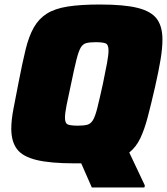

<svg xmlns="http://www.w3.org/2000/svg" viewBox="-20 -716 740 851"><path d="M310 8Q203 8 141.5 -7Q80 -22 55 -55.5Q30 -89 30 -146Q30 -184 40 -235.5Q50 -287 63 -354Q79 -437 93.5 -496.5Q108 -556 130 -594.5Q152 -633 187.5 -655.5Q223 -678 280 -687Q337 -696 423 -696Q530 -696 590 -681Q650 -666 675 -632.5Q700 -599 700 -541Q700 -502 691.5 -451Q683 -400 668 -334Q650 -255 635 -198Q620 -141 601.5 -102.5Q583 -64 553 -40L622 106L620 115H387L340 8Q326 8 310 8ZM325 -159Q351 -159 366.5 -163Q382 -167 392 -183.5Q402 -200 411.5 -238Q421 -276 436 -344Q448 -401 454.5 -437Q461 -473 461 -492Q461 -519 447.5 -524Q434 -529 404 -529Q378 -529 362.5 -525Q347 -521 337.5 -504.5Q328 -488 318.5 -450Q309 -412 295 -344Q282 -285 275 -249.5Q268 -214 268 -194Q268 -169 281.5 -164Q295 -159 325 -159Z"/></svg>

Font: Saira Black
Style: Italic
Weight: 900
Italic angle: -12°
Designer: Hector Gatti with collaboration of the Omnibus-Type team
Foundry: Omnibus-Type
Version: Version 1.100; ttfautohint (v1.8.3)